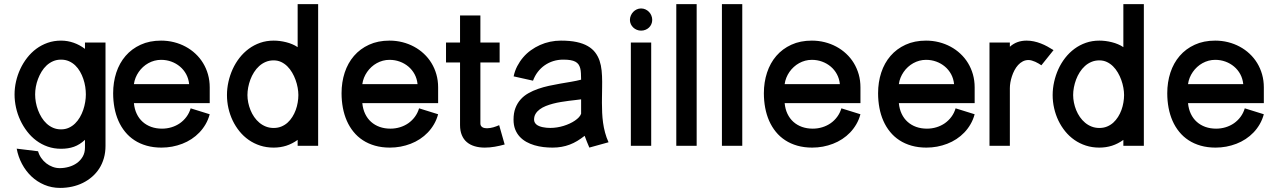

<svg xmlns="http://www.w3.org/2000/svg" viewBox="-20 -710 6218 935"><path d="M493.8 -502.9H393.8V-472Q381.2 -481.5 367.5 -489Q353.7 -496.5 338.9 -501.7Q324 -506.9 308.6 -509.6Q293.3 -512.2 277.1 -512.2Q242.6 -512.2 212.2 -501.6Q181.8 -490.9 156.8 -472.4Q131.8 -453.8 112.1 -428.5Q92.4 -403.2 78.9 -374.2Q65.3 -345.1 58.1 -313.4Q50.9 -281.6 50.9 -250Q50.9 -218.2 58 -186.1Q65.1 -154 78.8 -124.6Q92.5 -95.2 112.1 -69.8Q131.6 -44.3 156.8 -25.5Q181.9 -6.7 212.2 3.9Q242.4 14.5 277.1 14.5Q294.6 14.5 310.3 12.1Q326 9.8 340.4 4.6Q354.8 -0.6 368 -9Q381.2 -17.4 393.8 -29V8.2Q393.8 33.8 382.9 52.6Q372 71.5 354.5 84Q337 96.5 315.1 102.6Q293.2 108.8 271.1 108.8Q253 108.8 236 102.4Q218.9 96.1 204.8 85Q190.6 73.8 180.4 58.8Q170.1 43.8 165.4 26.6L61.3 13.9Q68.6 53.5 87.1 88.2Q105.6 122.9 133 149Q160.4 175 196 190Q231.6 205.1 272.6 205.1Q302.9 205.1 331.1 198.9Q359.2 192.7 383.6 180.6Q408.1 168.5 428.5 150.8Q448.9 133.1 463.5 110.4Q478 87.7 485.9 60Q493.8 32.2 493.8 0.4ZM398.1 -250Q398.1 -232.6 394.9 -213.2Q391.7 -193.8 385.3 -174.8Q378.8 -155.8 368.9 -138.8Q359 -121.8 345.5 -108.6Q332 -95.4 314.9 -87.7Q297.8 -80 277.1 -80Q256.2 -80 238.6 -87.6Q221.1 -95.2 207.1 -108.1Q193.2 -120.9 182.7 -137.9Q172.2 -154.9 165.1 -173.8Q158 -192.7 154.5 -212.3Q151.1 -231.9 151.1 -250Q151.1 -267.9 154.5 -287.3Q158 -306.7 165.1 -325.5Q172.2 -344.3 182.7 -361.5Q193.2 -378.6 207.1 -391.5Q221.1 -404.3 238.6 -412Q256.2 -419.6 277.1 -419.6Q298.4 -419.6 315.7 -412Q333 -404.3 346.5 -391.4Q360 -378.4 369.7 -361.4Q379.5 -344.4 385.8 -325.6Q392.2 -306.8 395.2 -287.3Q398.1 -267.7 398.1 -250Z M908.5 -182.5Q901.7 -159.6 888.1 -141.2Q874.5 -122.8 856.1 -109.9Q837.6 -97.1 815.3 -90.3Q793 -83.5 768.9 -83.5Q740.6 -83.5 716.6 -92Q692.6 -100.6 674.8 -116.6Q656.9 -132.5 645.9 -155.6Q634.9 -178.6 632.1 -207.9H1001.3V-284.6Q1001.3 -318 992.8 -347.8Q984.4 -377.5 968.9 -402.9Q953.5 -428.2 931.8 -448.4Q910.2 -468.7 883.8 -482.8Q857.5 -497 827.3 -504.6Q797.1 -512.2 764.5 -512.2Q708.3 -512.2 664.8 -492.2Q621.3 -472.3 591.5 -437.7Q561.7 -403.2 546.3 -356.4Q531 -309.6 531 -255.9Q531 -219 537.4 -185Q543.8 -151 556.7 -121.6Q569.6 -92.2 589.2 -68.2Q608.7 -44.1 634.8 -27.1Q660.9 -10 693.9 -0.6Q726.9 8.8 766.2 8.8Q792.6 8.8 818.2 4.1Q843.8 -0.7 867.7 -9.9Q891.5 -19 912.6 -32.9Q933.7 -46.7 950.9 -64.7Q968.2 -82.7 981.2 -105Q994.1 -127.2 1001.2 -153.6ZM632.1 -300.2Q634.3 -316.5 640.3 -331.5Q646.4 -346.5 655.5 -359.6Q664.6 -372.8 676.5 -383.7Q688.5 -394.7 702.5 -402.4Q716.5 -410.2 732.2 -414.4Q747.9 -418.6 764.5 -418.6Q790.8 -418.6 814.4 -410Q837.9 -401.4 856.3 -385.9Q874.8 -370.4 886.6 -348.7Q898.3 -327 901.1 -300.2Z M1529.3 0V-689.9H1429.5V-480.4Q1417.8 -488.5 1403.4 -494.5Q1389.1 -500.6 1373.7 -504.4Q1358.3 -508.3 1342.8 -510.3Q1327.3 -512.2 1312.6 -512.2Q1277.7 -512.2 1247.1 -501.6Q1216.5 -490.9 1191.3 -472.2Q1166.1 -453.5 1146.3 -428.2Q1126.6 -402.9 1113.1 -373.4Q1099.7 -343.8 1092.5 -311.7Q1085.3 -279.6 1085.3 -247.1Q1085.3 -214.6 1092.4 -183Q1099.6 -151.4 1113.1 -123Q1126.7 -94.7 1146.2 -70.6Q1165.8 -46.4 1191.1 -28.7Q1216.4 -11 1246.9 -1.1Q1277.4 8.8 1312.6 8.8Q1328.7 8.8 1344.1 6.5Q1359.6 4.2 1374.1 -0.4Q1388.7 -5.1 1402.5 -12.2Q1416.3 -19.2 1429.5 -28.7V0ZM1185 -247.1Q1185 -264.9 1188.6 -284.3Q1192.3 -303.7 1199.3 -322.5Q1206.3 -341.3 1217.1 -358.3Q1227.8 -375.3 1242 -388.1Q1256.2 -401 1273.9 -408.5Q1291.7 -416 1312.6 -416Q1332.3 -416 1349.1 -408.2Q1365.8 -400.3 1379.2 -387.1Q1392.6 -373.8 1402.6 -356.6Q1412.7 -339.5 1419.4 -320.7Q1426.2 -301.9 1429.6 -282.8Q1433 -263.8 1433 -247.1Q1433 -229.7 1429.8 -211Q1426.7 -192.3 1420.2 -174.4Q1413.7 -156.5 1403.7 -140.7Q1393.8 -124.9 1380.5 -112.8Q1367.2 -100.8 1350.2 -93.8Q1333.3 -86.8 1312.6 -86.8Q1292.3 -86.8 1274.8 -93.7Q1257.2 -100.6 1243.1 -112.5Q1228.9 -124.4 1218 -140.1Q1207.1 -155.9 1199.9 -173.7Q1192.6 -191.6 1188.8 -210.4Q1185 -229.2 1185 -247.1Z M2020.8 -182.5Q2014 -159.6 2000.4 -141.2Q1986.8 -122.8 1968.4 -109.9Q1949.9 -97.1 1927.6 -90.3Q1905.3 -83.5 1881.2 -83.5Q1852.9 -83.5 1828.9 -92Q1804.9 -100.6 1787.1 -116.6Q1769.2 -132.5 1758.2 -155.6Q1747.2 -178.6 1744.4 -207.9H2113.6V-284.6Q2113.6 -318 2105.1 -347.8Q2096.7 -377.5 2081.2 -402.9Q2065.8 -428.2 2044.1 -448.4Q2022.5 -468.7 1996.1 -482.8Q1969.8 -497 1939.6 -504.6Q1909.4 -512.2 1876.8 -512.2Q1820.6 -512.2 1777.1 -492.2Q1733.6 -472.3 1703.8 -437.7Q1674 -403.2 1658.6 -356.4Q1643.3 -309.6 1643.3 -255.9Q1643.3 -219 1649.7 -185Q1656.1 -151 1669 -121.6Q1681.9 -92.2 1701.5 -68.2Q1721 -44.1 1747.1 -27.1Q1773.2 -10 1806.2 -0.6Q1839.2 8.8 1878.5 8.8Q1904.9 8.8 1930.5 4.1Q1956.2 -0.7 1980 -9.9Q2003.8 -19 2024.9 -32.9Q2046 -46.7 2063.2 -64.7Q2080.5 -82.7 2093.5 -105Q2106.4 -127.2 2113.5 -153.6ZM1744.4 -300.2Q1746.6 -316.5 1752.6 -331.5Q1758.7 -346.5 1767.8 -359.6Q1776.9 -372.8 1788.8 -383.7Q1800.8 -394.7 1814.8 -402.4Q1828.8 -410.2 1844.5 -414.4Q1860.2 -418.6 1876.8 -418.6Q1903.1 -418.6 1926.7 -410Q1950.2 -401.4 1968.7 -385.9Q1987.1 -370.4 1998.9 -348.7Q2010.6 -327 2013.4 -300.2Z M2410.8 -100.5Q2404.9 -97.9 2397.6 -95.1Q2390.3 -92.3 2382.5 -90.1Q2374.7 -88 2366.8 -86.7Q2358.9 -85.4 2351.9 -85.4Q2346.4 -85.4 2340.5 -86.3Q2334.7 -87.3 2330 -89.9Q2325.4 -92.6 2322.4 -97Q2319.4 -101.4 2319.4 -108.4V-405.9H2413.1V-502.9H2319.4V-634.8H2220.3V-502.9H2152V-405.9H2220.3V-100.7Q2220.3 -72.7 2229 -52Q2237.6 -31.2 2253.4 -17.9Q2269.1 -4.5 2291.3 2.1Q2313.5 8.8 2340.5 8.8Q2364.9 8.8 2389.6 4.5Q2414.3 0.2 2437.6 -6.4Z M2943.5 -17.2Q2933 -40.1 2926.6 -64.1Q2920.1 -88 2916.8 -112.3Q2913.5 -136.5 2912.4 -161.1Q2911.3 -185.6 2911.3 -209.4Q2911.3 -222.3 2911.5 -235.3Q2911.7 -248.3 2911.9 -261.5Q2912 -274.6 2912.2 -287.2Q2912.4 -299.8 2912.4 -311.8Q2912.4 -340.2 2909.8 -366.3Q2907.2 -392.4 2899.7 -414.6Q2892.1 -436.7 2878.3 -454.7Q2864.5 -472.8 2842.2 -485.6Q2820 -498.5 2787.9 -505.4Q2755.8 -512.2 2711.4 -512.2Q2685 -512.2 2659.1 -506.8Q2633.3 -501.4 2609.7 -490.8Q2586.1 -480.3 2565.1 -465.1Q2544.1 -450 2527.6 -430.6Q2511 -411.2 2498.9 -387.9Q2486.8 -364.6 2481.3 -338.1L2575.7 -317.1Q2584.3 -340.8 2598.9 -359.8Q2613.5 -378.8 2632.5 -392Q2651.6 -405.3 2674.5 -412.5Q2697.5 -419.6 2722.7 -419.6Q2743.4 -419.6 2757.7 -417.2Q2772.1 -414.7 2781.7 -409.6Q2791.4 -404.4 2797 -396.6Q2802.5 -388.8 2805.5 -377.9Q2808.4 -367 2809 -353.2Q2809.7 -339.4 2809.9 -322Q2787.4 -316.2 2761.4 -311.8Q2735.4 -307.4 2707.9 -302.7Q2680.4 -297.9 2653 -292Q2625.7 -286 2600.4 -277.2Q2575.2 -268.5 2553.2 -256Q2531.2 -243.6 2515.3 -225.7Q2499.3 -207.9 2490 -183.8Q2480.8 -159.8 2480.8 -127.5Q2480.8 -100.8 2488.7 -80.3Q2496.7 -59.9 2510.6 -44.7Q2524.5 -29.6 2543 -19.2Q2561.5 -8.9 2582.6 -2.7Q2603.7 3.5 2626.2 6.2Q2648.7 8.8 2670.7 8.8Q2694.1 8.8 2714.6 5.1Q2735.2 1.5 2754.2 -5.7Q2773.3 -12.9 2791.2 -23.7Q2809.1 -34.6 2827.1 -48.6Q2832.5 -33.9 2838.2 -19.5Q2843.8 -5.1 2850 8.7ZM2809.9 -156.2Q2807 -147.5 2799.1 -138.9Q2791.1 -130.4 2779.8 -122.7Q2768.6 -115 2754.4 -108.4Q2740.3 -101.9 2724.6 -97Q2708.9 -92.2 2692.3 -89.6Q2675.8 -87 2660 -87Q2650.6 -87 2641.1 -87.9Q2631.5 -88.9 2622.8 -90.7Q2614.1 -92.5 2606.3 -95.6Q2598.6 -98.6 2593 -103.1Q2587.4 -107.6 2584.1 -113.8Q2580.8 -119.9 2580.8 -127.5Q2580.8 -143.4 2588.2 -155.7Q2595.7 -168.1 2608.3 -177.4Q2620.9 -186.8 2637.7 -193.6Q2654.5 -200.3 2673.1 -205.2Q2691.8 -210.1 2711.5 -213.3Q2731.2 -216.6 2749.3 -218.9Q2767.4 -221.3 2783.1 -222.9Q2798.8 -224.5 2809.9 -226.3Z M3151.2 -502.9H3052.1V0H3151.2ZM3156.2 -613Q3156.2 -624 3152 -634.2Q3147.9 -644.4 3140.5 -652.1Q3133.1 -659.7 3123.1 -664.3Q3113.2 -668.8 3101.9 -668.8Q3090.8 -668.8 3080.9 -664.3Q3071 -659.7 3063.7 -652.1Q3056.3 -644.4 3052 -634.2Q3047.6 -624 3047.6 -613Q3047.6 -602.1 3052 -592.5Q3056.3 -583 3063.9 -575.9Q3071.4 -568.8 3081.2 -564.8Q3091 -560.8 3101.9 -560.8Q3113.2 -560.8 3123.1 -564.8Q3133.1 -568.7 3140.5 -575.9Q3147.9 -583 3152 -592.5Q3156.2 -602.1 3156.2 -613Z M3372.6 -689.9H3273.4V0H3372.6Z M3594.7 -689.9H3495.6V0H3594.7Z M4077.4 -182.5Q4070.6 -159.6 4057 -141.2Q4043.5 -122.8 4025 -109.9Q4006.5 -97.1 3984.2 -90.3Q3961.9 -83.5 3937.9 -83.5Q3909.6 -83.5 3885.5 -92Q3861.5 -100.6 3843.7 -116.6Q3825.9 -132.5 3814.8 -155.6Q3803.8 -178.6 3801.1 -207.9H4170.2V-284.6Q4170.2 -318 4161.8 -347.8Q4153.3 -377.5 4137.9 -402.9Q4122.5 -428.2 4100.8 -448.4Q4079.1 -468.7 4052.8 -482.8Q4026.5 -497 3996.2 -504.6Q3966 -512.2 3933.4 -512.2Q3877.2 -512.2 3833.7 -492.2Q3790.2 -472.3 3760.4 -437.7Q3730.7 -403.2 3715.3 -356.4Q3699.9 -309.6 3699.9 -255.9Q3699.9 -219 3706.3 -185Q3712.7 -151 3725.6 -121.6Q3738.6 -92.2 3758.1 -68.2Q3777.6 -44.1 3803.8 -27.1Q3829.9 -10 3862.8 -0.6Q3895.8 8.8 3935.2 8.8Q3961.5 8.8 3987.2 4.1Q4012.8 -0.7 4036.6 -9.9Q4060.4 -19 4081.5 -32.9Q4102.6 -46.7 4119.9 -64.7Q4137.1 -82.7 4150.1 -105Q4163.1 -127.2 4170.1 -153.6ZM3801.1 -300.2Q3803.2 -316.5 3809.3 -331.5Q3815.3 -346.5 3824.4 -359.6Q3833.5 -372.8 3845.5 -383.7Q3857.4 -394.7 3871.4 -402.4Q3885.4 -410.2 3901.1 -414.4Q3916.8 -418.6 3933.4 -418.6Q3959.8 -418.6 3983.3 -410Q4006.8 -401.4 4025.3 -385.9Q4043.8 -370.4 4055.5 -348.7Q4067.3 -327 4070 -300.2Z M4633.6 -182.5Q4626.8 -159.6 4613.2 -141.2Q4599.6 -122.8 4581.2 -109.9Q4562.7 -97.1 4540.4 -90.3Q4518.1 -83.5 4494 -83.5Q4465.7 -83.5 4441.7 -92Q4417.7 -100.6 4399.9 -116.6Q4382 -132.5 4371 -155.6Q4360 -178.6 4357.2 -207.9H4726.4V-284.6Q4726.4 -318 4717.9 -347.8Q4709.5 -377.5 4694 -402.9Q4678.6 -428.2 4656.9 -448.4Q4635.3 -468.7 4608.9 -482.8Q4582.6 -497 4552.4 -504.6Q4522.2 -512.2 4489.6 -512.2Q4433.4 -512.2 4389.9 -492.2Q4346.4 -472.3 4316.6 -437.7Q4286.8 -403.2 4271.4 -356.4Q4256.1 -309.6 4256.1 -255.9Q4256.1 -219 4262.5 -185Q4268.8 -151 4281.8 -121.6Q4294.7 -92.2 4314.3 -68.2Q4333.8 -44.1 4359.9 -27.1Q4386 -10 4419 -0.6Q4452 8.8 4491.3 8.8Q4517.7 8.8 4543.3 4.1Q4568.9 -0.7 4592.8 -9.9Q4616.6 -19 4637.7 -32.9Q4658.8 -46.7 4676 -64.7Q4693.3 -82.7 4706.2 -105Q4719.2 -127.2 4726.3 -153.6ZM4357.2 -300.2Q4359.4 -316.5 4365.4 -331.5Q4371.5 -346.5 4380.6 -359.6Q4389.6 -372.8 4401.6 -383.7Q4413.6 -394.7 4427.6 -402.4Q4441.6 -410.2 4457.3 -414.4Q4472.9 -418.6 4489.6 -418.6Q4515.9 -418.6 4539.5 -410Q4563 -401.4 4581.4 -385.9Q4599.9 -370.4 4611.7 -348.7Q4623.4 -327 4626.2 -300.2Z M5110.5 -465.9Q5095.9 -475.2 5080.5 -483.6Q5065 -492.1 5048.5 -498.4Q5032 -504.8 5014.7 -508.5Q4997.5 -512.2 4979.1 -512.2Q4967.5 -512.2 4956.5 -510.4Q4945.6 -508.7 4935.6 -505.1Q4925.6 -501.6 4916.1 -495.9Q4906.5 -490.3 4897.8 -482.3V-502.9H4798.6V0H4897.8V-280.9Q4897.8 -293.3 4900.3 -308.3Q4902.9 -323.3 4907.9 -338.5Q4912.8 -353.7 4920.3 -367.9Q4927.8 -382.1 4937.9 -393.3Q4948 -404.5 4960.8 -411.1Q4973.5 -417.7 4988.8 -417.7Q4996.1 -417.7 5004.7 -415.2Q5013.3 -412.8 5021.7 -409Q5030.1 -405.2 5037.7 -400.7Q5045.4 -396.2 5051.3 -392.1Z M5550.3 0V-689.9H5450.5V-480.4Q5438.8 -488.5 5424.4 -494.5Q5410.1 -500.6 5394.7 -504.4Q5379.3 -508.3 5363.8 -510.3Q5348.3 -512.2 5333.6 -512.2Q5298.7 -512.2 5268.1 -501.6Q5237.5 -490.9 5212.3 -472.2Q5187.1 -453.5 5167.3 -428.2Q5147.6 -402.9 5134.1 -373.4Q5120.7 -343.8 5113.5 -311.7Q5106.2 -279.6 5106.2 -247.1Q5106.2 -214.6 5113.4 -183Q5120.6 -151.4 5134.1 -123Q5147.7 -94.7 5167.2 -70.6Q5186.8 -46.4 5212.1 -28.7Q5237.4 -11 5267.9 -1.1Q5298.4 8.8 5333.6 8.8Q5349.7 8.8 5365.1 6.5Q5380.6 4.2 5395.1 -0.4Q5409.7 -5.1 5423.5 -12.2Q5437.3 -19.2 5450.5 -28.7V0ZM5206 -247.1Q5206 -264.9 5209.6 -284.3Q5213.3 -303.7 5220.3 -322.5Q5227.3 -341.3 5238.1 -358.3Q5248.8 -375.3 5263 -388.1Q5277.1 -401 5294.9 -408.5Q5312.7 -416 5333.6 -416Q5353.3 -416 5370.1 -408.2Q5386.8 -400.3 5400.2 -387.1Q5413.6 -373.8 5423.6 -356.6Q5433.7 -339.5 5440.4 -320.7Q5447.2 -301.9 5450.6 -282.8Q5454 -263.8 5454 -247.1Q5454 -229.7 5450.8 -211Q5447.7 -192.3 5441.2 -174.4Q5434.7 -156.5 5424.7 -140.7Q5414.7 -124.9 5401.5 -112.8Q5388.2 -100.8 5371.2 -93.8Q5354.3 -86.8 5333.6 -86.8Q5313.3 -86.8 5295.8 -93.7Q5278.2 -100.6 5264.1 -112.5Q5249.9 -124.4 5239 -140.1Q5228.1 -155.9 5220.8 -173.7Q5213.6 -191.6 5209.8 -210.4Q5206 -229.2 5206 -247.1Z M6041.8 -182.5Q6035 -159.6 6021.4 -141.2Q6007.8 -122.8 5989.4 -109.9Q5970.9 -97.1 5948.6 -90.3Q5926.3 -83.5 5902.2 -83.5Q5873.9 -83.5 5849.9 -92Q5825.9 -100.6 5808.1 -116.6Q5790.2 -132.5 5779.2 -155.6Q5768.2 -178.6 5765.4 -207.9H6134.6V-284.6Q6134.6 -318 6126.1 -347.8Q6117.7 -377.5 6102.2 -402.9Q6086.8 -428.2 6065.1 -448.4Q6043.5 -468.7 6017.1 -482.8Q5990.8 -497 5960.6 -504.6Q5930.4 -512.2 5897.8 -512.2Q5841.6 -512.2 5798.1 -492.2Q5754.6 -472.3 5724.8 -437.7Q5695 -403.2 5679.6 -356.4Q5664.3 -309.6 5664.3 -255.9Q5664.3 -219 5670.7 -185Q5677.1 -151 5690 -121.6Q5702.9 -92.2 5722.5 -68.2Q5742 -44.1 5768.1 -27.1Q5794.2 -10 5827.2 -0.6Q5860.2 8.8 5899.5 8.8Q5925.9 8.8 5951.5 4.1Q5977.1 -0.7 6001 -9.9Q6024.8 -19 6045.9 -32.9Q6067 -46.7 6084.2 -64.7Q6101.5 -82.7 6114.5 -105Q6127.4 -127.2 6134.5 -153.6ZM5765.4 -300.2Q5767.6 -316.5 5773.6 -331.5Q5779.7 -346.5 5788.8 -359.6Q5797.9 -372.8 5809.8 -383.7Q5821.8 -394.7 5835.8 -402.4Q5849.8 -410.2 5865.5 -414.4Q5881.2 -418.6 5897.8 -418.6Q5924.1 -418.6 5947.7 -410Q5971.2 -401.4 5989.6 -385.9Q6008.1 -370.4 6019.9 -348.7Q6031.6 -327 6034.4 -300.2Z"/></svg>

Font: Saysettha
Style: Regular
Weight: 400
Designer: John M. Durdin
Foundry: Lao Script for Windows
Version: Version 2.201